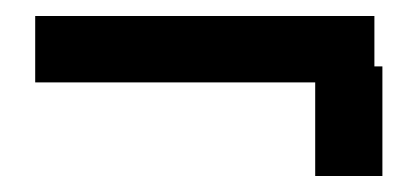

<svg xmlns="http://www.w3.org/2000/svg" viewBox="-20 -370 525 240"><path d="M448 -287V-350H24V-267H374V-150H458V-287Z"/></svg>

Font: Arthouse Owned Medium
Style: Regular
Weight: 500
Designer: Jeremy Tribby
Foundry: Tribby Type
Version: Version 1.000;PS 001.000;hotconv 1.0.88;makeotf.lib2.5.64775